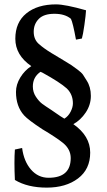

<svg xmlns="http://www.w3.org/2000/svg" viewBox="-20 -686 488 877"><path d="M53 -266Q53 -300 73 -332.5Q93 -365 123 -384Q50 -434 50 -509Q50 -584 100.5 -625Q151 -666 236 -666Q278 -666 373 -639Q372 -618 365.5 -572Q359 -526 354 -510L327 -505Q313 -582 304 -600Q277 -623 228.5 -623Q180 -623 157 -599.5Q134 -576 134 -541Q134 -506 157 -485.5Q180 -465 214.5 -444Q249 -423 273.5 -408.5Q298 -394 306 -388.5Q314 -383 333 -369Q352 -355 359 -345Q366 -335 376 -318Q395 -289 395 -248Q395 -207 371.5 -172Q348 -137 315 -119Q392 -65 392 11Q392 87 336.5 129Q281 171 193.5 171Q106 171 48 136Q46 94 46 59Q46 24 48 -3L81 -10Q89 51 121.5 88.5Q154 126 202 126Q303 126 303 36Q303 -4 268 -33Q237 -58 173 -96Q109 -138 90 -159Q53 -200 53 -266ZM313 -214Q313 -255 285 -282Q254 -310 174 -354Q168 -357 165 -358Q130 -334 130 -291Q130 -265 144 -244Q158 -223 172 -212.5Q186 -202 214 -184Q267 -147 274 -144Q292 -155 302.5 -175.5Q313 -196 313 -214Z"/></svg>

Font: Buenard
Style: Regular
Weight: 400
Designer: Gustavo Ibarra
Foundry: FontFuror
Version: Version 1.001 2011